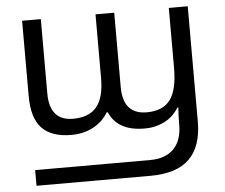

<svg xmlns="http://www.w3.org/2000/svg" viewBox="-53 -597 1042 888"><g transform="rotate(-5 467.5 -153.0)"><path d="M508.8 -190.9Q508.8 -64 619.1 -64Q693.4 -64 727.8 -109.6Q762.2 -155.3 762.2 -257.8V-536.1H850.1V-1Q850.1 113.8 791.5 171.9Q732.9 230 609.9 230H81.1V157.2H615.2Q686.5 157.2 724.9 117.9Q763.2 78.6 763.2 5.9V-6.8Q763.2 -39.1 766.1 -73.2H761.2Q736.8 -32.7 695.3 -11.5Q653.8 9.8 603 9.8Q477.1 9.8 439 -80.1H434.1Q408.2 -37.1 363.5 -13.7Q318.8 9.8 262.2 9.8Q171.4 9.8 126.2 -36.9Q81.1 -83.5 81.1 -187V-536.1H168V-190.9Q168 -64 276.9 -64Q351.1 -64 386.5 -106.7Q421.9 -149.4 421.9 -240.2V-536.1H508.8Z"/></g></svg>

Font: NotoSans
Style: Regular
Weight: 400
Designer: Monotype Design team
Foundry: Monotype Imaging Inc.
Version: Version 1.04